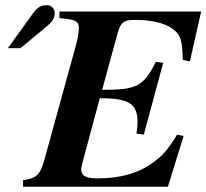

<svg xmlns="http://www.w3.org/2000/svg" viewBox="-20 -713 788 733"><path d="M748 -669H207V-644L240 -640C271 -636 281 -627 281 -607C281 -592 278 -570 269 -537L150 -105C133 -44 120 -33 68 -25V0H621L681 -194L656 -199C622 -143 602 -120 565 -93C508 -51 439 -32 351 -32C308 -32 290 -42 290 -66C290 -73 293 -84 298 -104L361 -338C474 -338 505 -316 505 -247C505 -233 504 -222 501 -203L529 -199L603 -473L575 -477C528 -383 502 -370 370 -370L429 -586C441 -631 455 -637 496 -637C557 -637 603 -626 633 -607C674 -580 675 -555 678 -484L705 -479ZM10 -529H58L139 -596C174 -625 189 -637 189 -664C189 -680 175 -693 162 -693C142 -693 125 -689 108 -665Z"/></svg>

Font: XITS
Style: Bold Italic
Weight: 700
Italic angle: -16.33°
Designer: MicroPress Inc., with final additions and corrections provided by Coen Hoffman, Elsevier (retired)
Version: Version 1.105